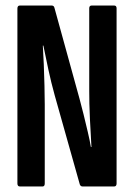

<svg xmlns="http://www.w3.org/2000/svg" viewBox="-20 -675 485 695"><path d="M52 0Q43 0 43 -11V-644Q43 -655 52 -655H167Q175 -655 177 -647L268 -317Q275 -292 282.5 -261Q290 -230 297.5 -198.5Q305 -167 309 -143H311Q310 -163 308.5 -189.5Q307 -216 305.5 -244.5Q304 -273 303.5 -299.5Q303 -326 303 -346V-645Q303 -655 312 -655H393Q402 -655 402 -645V-11Q402 0 393 0H279Q272 0 269 -7L178 -330Q165 -377 155 -423.5Q145 -470 137 -510H135Q137 -481 138.5 -442Q140 -403 141 -364.5Q142 -326 142 -297V-11Q142 0 134 0Z"/></svg>

Font: Sofia Sans Extra Condensed
Style: Bold
Weight: 700
Designer: Botio Nikoltchev, Ani Petrova
Foundry: lettersoup
Version: Version 4.101